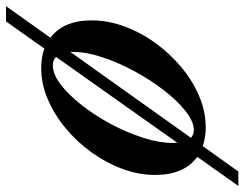

<svg xmlns="http://www.w3.org/2000/svg" viewBox="-115 -584 810 636"><g transform="rotate(-90 290.0 -266.0)"><path d="M-8 118.5 88.5 -17.5Q28.5 -61 28.5 -157.5Q28.5 -211.5 48.5 -265.5Q68.5 -319.5 103.5 -368Q138.5 -416.5 183.8 -454Q229 -491.5 279.8 -513Q330.5 -534.5 382 -534.5Q418 -534.5 447 -524L537 -651H587.5L483 -504Q540.5 -460.5 540.5 -367.5Q540.5 -313 520.5 -258.8Q500.5 -204.5 465.5 -156.2Q430.5 -108 385.2 -70.2Q340 -32.5 289 -11Q238 10.5 186.5 10.5Q152 10.5 124 0.5L40 118.5ZM134.5 -99Q134.5 -90.5 135 -83.5L419.5 -485.5Q409 -496 391 -496Q362 -496 327.8 -469.8Q293.5 -443.5 259.5 -400Q225.5 -356.5 197.2 -303.8Q169 -251 151.8 -197.5Q134.5 -144 134.5 -99ZM177.5 -29Q205 -29 239.5 -56Q274 -83 308.5 -127.5Q343 -172 371.8 -225Q400.5 -278 418.2 -331.5Q436 -385 436 -428.5Q436 -433.5 436 -438L151.5 -38.5Q161.5 -29 177.5 -29Z"/></g></svg>

Font: Libre Caslon Text Medium Italic
Style: Regular
Weight: 500
Italic angle: -22.583°
Designer: Pablo Impallari, Rodrigo Fuenzalida, Katja Schimmel
Foundry: Pablo Impallari, Rodrigo Fuenzalida
Version: Version 2.000